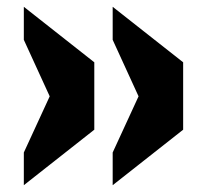

<svg xmlns="http://www.w3.org/2000/svg" viewBox="-20 -548 608 564"><path d="M311 -4V-100L387 -265L311 -431V-528L518 -365V-167L311 -4ZM50 -4V-100L126 -265L50 -431V-528L257 -365V-167L50 -4Z"/></svg>

Font: CAT North
Style: Regular
Weight: 400
Designer: Peter Wiegel
Foundry: Peter Wiegel
Version: Version 1.000